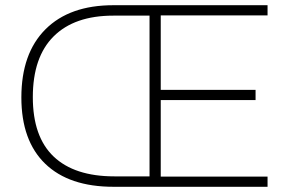

<svg xmlns="http://www.w3.org/2000/svg" viewBox="-20 -717 1092 737"><path d="M62 -343Q62 -512 154.5 -604.5Q247 -697 415 -697H1007V-658H597V-372H961V-333H597V-39H1007V0H416Q245 0 153.5 -88.5Q62 -177 62 -343ZM554 -40V-657H415Q266 -657 186 -577.5Q106 -498 106 -344Q106 -192 186 -116Q266 -40 419 -40Z"/></svg>

Font: Hanken Grotesk ExtraLight
Style: Regular
Weight: 200
Designer: Alfredo Marco Pradil
Foundry: Hanken Design Co.
Version: Version 3.014